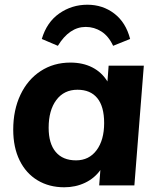

<svg xmlns="http://www.w3.org/2000/svg" viewBox="-20 -785 670 813"><path d="M589 -507 549 0H400L405 -65Q380 -30 340 -11Q300 8 252 8Q188 8 139 -21.5Q90 -51 63 -106Q36 -161 36 -236Q36 -319 66.5 -383.5Q97 -448 152 -484Q207 -520 278 -520Q331 -520 371 -499.5Q411 -479 435 -440L440 -507ZM421 -264Q421 -334 392 -369.5Q363 -405 308 -405Q251 -405 218.5 -361.5Q186 -318 186 -244Q186 -177 216 -141.5Q246 -106 302 -106Q357 -106 389 -149Q421 -192 421 -264ZM531 -620 459 -591Q440 -632 409.5 -651.5Q379 -671 343 -671Q274 -671 225 -591L157 -620Q178 -691 231 -728Q284 -765 350 -765Q415 -765 464 -727.5Q513 -690 531 -620Z"/></svg>

Font: Muli ExtraBold
Style: Italic
Weight: 800
Italic angle: -4.541°
Designer: Vernon Adams
Foundry: Vernon Adams
Version: Version 2.000